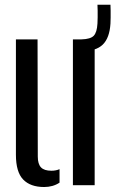

<svg xmlns="http://www.w3.org/2000/svg" viewBox="-20 -762 475 790"><path d="M45.5 -125V-600H134.5L135.5 -117.5Q135.5 -87 148.8 -73.2Q162 -59.5 191.5 -59.5Q210.5 -59.5 225 -66V-10.5Q198 7.5 161.5 7.5Q105 7.5 75.2 -23.5Q45.5 -54.5 45.5 -125ZM280 0V-600H369.5V0ZM315 -551Q300.5 -551 286.5 -553L285.5 -600Q292.5 -600 300.8 -600Q309 -600 315.5 -600Q352.5 -601 365.8 -615Q379 -629 381 -665Q381.5 -676 381.8 -690.2Q382 -704.5 381.8 -718.5Q381.5 -732.5 381 -742.5H434.5Q435 -732 435.2 -718Q435.5 -704 435.2 -689.8Q435 -675.5 434.5 -665Q431 -606 402.8 -578.5Q374.5 -551 315 -551Z"/></svg>

Font: Big Shoulders Stencil Text Thin Medium
Style: Regular
Weight: 500
Version: Version 2.001